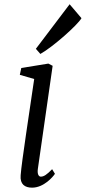

<svg xmlns="http://www.w3.org/2000/svg" viewBox="-20 -864 399 894"><path d="M76.2 -48.3C72.3 -5.4 96.2 9.8 129.4 9.8C184.1 9.8 227.1 -41 235.8 -54.7L222.7 -76.2C198.2 -50.8 184.1 -41.5 169.9 -41.5C160.6 -41.5 152.8 -52.7 156.2 -77.1L225.1 -557.6L205.1 -567.9L79.1 -547.4L72.3 -515.6L139.2 -496.1C118.2 -350.1 80.6 -109.9 76.2 -48.3ZM168 -612.8C227.1 -646 340.8 -747.1 359.4 -779.3L304.2 -844.2L147 -636.7Z"/></svg>

Font: Merriweather
Style: Light Italic
Weight: 300
Italic angle: -7.5°
Designer: Eben Sorkin
Foundry: Eben Sorkin
Version: Version 1.001